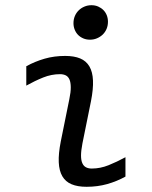

<svg xmlns="http://www.w3.org/2000/svg" viewBox="-20 -716 590 745"><path d="M265.1 -626Q265.1 -641.1 270.5 -653.8Q275.9 -666.5 285.4 -675.8Q294.9 -685.1 307.6 -690.4Q320.3 -695.8 335 -695.8Q349.1 -695.8 360.8 -690.7Q372.6 -685.5 381.1 -677Q389.6 -668.5 394.3 -656.7Q398.9 -645 398.9 -631.8Q398.9 -616.7 393.6 -604Q388.2 -591.3 378.7 -582Q369.1 -572.8 356.4 -567.4Q343.8 -562 329.1 -562Q314.9 -562 303 -567.1Q291 -572.3 282.7 -580.8Q274.4 -589.4 269.8 -601.1Q265.1 -612.8 265.1 -626ZM466.8 -30.8Q433.1 -12.2 395.8 -1.7Q358.4 8.8 315.9 8.8Q281.2 8.8 257.8 -1Q234.4 -10.7 221.9 -32Q209.5 -53.2 208 -86.4Q206.5 -119.6 215.8 -167L249 -331.1Q254.9 -358.9 254.6 -377.7Q254.4 -396.5 249.5 -407.7Q244.6 -418.9 235.1 -423.6Q225.6 -428.2 212.9 -428.2Q179.7 -428.2 147.5 -415.3Q115.2 -402.3 82 -383.8V-459Q115.7 -477.5 153.1 -488.3Q190.4 -499 232.9 -499Q267.6 -499 291 -489.3Q314.5 -479.5 326.9 -458.3Q339.4 -437 340.8 -403.8Q342.3 -370.6 333 -323.2L299.8 -159.2Q294.4 -130.9 294.4 -112.3Q294.4 -93.8 299.6 -82.5Q304.7 -71.3 314 -66.7Q323.2 -62 335.9 -62Q369.1 -62 401.4 -75Q433.6 -87.9 466.8 -106Z"/></svg>

Font: Code New Roman
Style: Italic
Weight: 400
Italic angle: -11°
Monospace: yes
Designer: Sam Radian
Foundry: Code New Roman
Version: Version 1.508 October 19, 2014